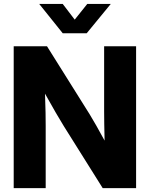

<svg xmlns="http://www.w3.org/2000/svg" viewBox="-20 -965 769 985"><path d="M50.3 0H214.4V-318.8C214.4 -349.6 213.9 -410.6 210.9 -484.4C250.5 -413.1 286.1 -352.1 307.1 -318.4L506.8 0H678.2V-727.5H514.2V-392.1C514.2 -360.4 515.1 -300.8 516.6 -243.7C488.3 -295.9 457.5 -350.6 440.4 -377.9L221.2 -727.5H50.3ZM301.8 -944.8H181.6V-944.3L301.8 -794.4H424.8L547.9 -944.3V-944.8H427.7L363.3 -864.3Z"/></svg>

Font: Raveo Display
Style: Bold
Weight: 700
Designer: Jakub Foglar, Rasmus Andersson (Inter)
Foundry: Jakubfoglar.com
Version: Version 1.100;Glyphs 3.2.3 (3260)